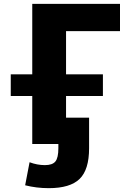

<svg xmlns="http://www.w3.org/2000/svg" viewBox="-20 -750 691 1000"><path d="M36 -250V-363H148V-730H605V-588H324V-363H516V-250H324V-137H444V22Q444 134 394.5 182Q345 230 234 230Q170 230 111 215L134 95Q174 110 214 110Q253 110 268.5 91Q284 72 284 22V0H270H148V-250Z"/></svg>

Font: Mplus 1p ExtraBold
Style: Regular
Weight: 800
Version: Version 1.061